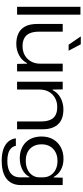

<svg xmlns="http://www.w3.org/2000/svg" viewBox="610 -1382 950 2209"><g transform="rotate(90 1084.5 -278.0)"><path d="M59 0V-729H149V0Z M485 9Q418 9 366 -15Q314 -39 285 -92.5Q256 -146 256 -235V-525H345V-251Q345 -187 363.5 -145.5Q382 -104 419 -83.5Q456 -63 511 -63Q571 -63 616 -88.5Q661 -114 687 -159.5Q713 -205 713 -265V-525H802V0H716L713 -115H707Q678 -57 618 -24Q558 9 485 9ZM495 -593 399 -733H490L564 -593Z M921 0V-525H1009L1011 -409H1017Q1047 -469 1107.5 -501Q1168 -533 1239 -533Q1290 -533 1331.5 -520Q1373 -507 1403.5 -478.5Q1434 -450 1451 -403Q1468 -356 1468 -288V0H1378V-272Q1378 -338 1360 -380Q1342 -422 1305.5 -442Q1269 -462 1213 -462Q1153 -462 1107.5 -436.5Q1062 -411 1036.5 -366Q1011 -321 1011 -260V0Z M1829 177Q1753 177 1697 157.5Q1641 138 1609.5 101Q1578 64 1572 14H1658Q1664 46 1686.5 68.5Q1709 91 1746 101.5Q1783 112 1830 112Q1888 112 1931 97Q1974 82 1997.5 48.5Q2021 15 2021 -37V-142H2015Q1991 -91 1932.5 -61Q1874 -31 1802 -31Q1744 -31 1697.5 -49Q1651 -67 1618 -100Q1585 -133 1568 -179.5Q1551 -226 1551 -282Q1551 -358 1583.5 -414.5Q1616 -471 1674 -502.5Q1732 -534 1807 -534Q1881 -534 1935 -503.5Q1989 -473 2016 -422H2022L2025 -525H2110V-44Q2110 27 2078 77Q2046 127 1983.5 152Q1921 177 1829 177ZM1828 -100Q1887 -100 1930 -120Q1973 -140 1997 -176Q2021 -212 2021 -258V-295Q2021 -346 1997.5 -384Q1974 -422 1931.5 -443.5Q1889 -465 1831 -465Q1774 -465 1731 -442Q1688 -419 1664.5 -378.5Q1641 -338 1641 -282Q1641 -225 1664.5 -184Q1688 -143 1730 -121.5Q1772 -100 1828 -100Z"/></g></svg>

Font: Mona Sans Expanded
Style: Regular
Weight: 400
Width: 7
Designer: Deni Anggara
Foundry: GitHub
Version: Version 2.000